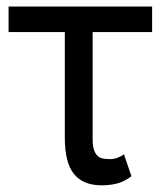

<svg xmlns="http://www.w3.org/2000/svg" viewBox="-20 -550 485 580"><path d="M439.5 -453.1H259.8V-129.9Q259.8 -102.1 267.6 -88.6Q275.4 -75.2 286.1 -72.3Q296.9 -69.3 312.5 -69.3Q324.2 -69.3 335.7 -73.7Q347.2 -78.1 354.5 -84L377 -17.6Q355.5 -1.5 334.2 4.2Q313 9.8 287.1 9.8Q231 9.8 203.4 -24.4Q175.8 -58.6 175.8 -133.8V-453.1H5.9V-530.3H439.5Z"/></svg>

Font: Pretendard
Style: Regular
Weight: 400
Designer: Base glyphs from Inter by Rasmus Andersson; Hangeul glyphs from Noto Sans CJK(Source Han Sans) by Jang Soo-young and Kan
Foundry: Kil Hyung-jin
Version: Version 1.309